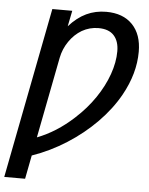

<svg xmlns="http://www.w3.org/2000/svg" viewBox="-75 -747 776 1003"><g transform="rotate(5 313.0 -245.0)"><path d="M94.7 207.5H-14.6L159.2 -688H263.7L247.1 -605.5Q290 -653.3 337.6 -675.8Q385.3 -698.2 441.4 -698.2Q529.8 -698.2 579.1 -647Q628.4 -595.7 628.4 -504.9Q628.4 -390.6 564 -274.9Q521 -197.8 452.4 -127.9Q383.8 -58.1 298.3 -3.7Q212.9 50.8 118.7 83.5ZM516.6 -497.6Q516.6 -550.3 489.7 -580.1Q462.9 -609.9 408.2 -609.9Q362.3 -609.9 321.8 -586.9Q283.2 -564 256.1 -524.4Q229 -484.9 219.7 -438L137.2 -13.2Q237.8 -51.8 327.1 -133.8Q387.2 -188.5 429.4 -250.7Q471.7 -313 494.1 -376.5Q516.6 -439.9 516.6 -497.6Z"/></g></svg>

Font: Arimo Medium
Style: Italic
Weight: 500
Italic angle: -12°
Designer: Steve Matteson
Foundry: Monotype Imaging Inc.
Version: Version 1.33